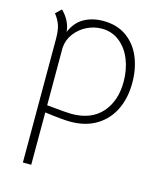

<svg xmlns="http://www.w3.org/2000/svg" viewBox="-114 -590 780 932"><g transform="rotate(15 275.5 -123.5)"><path d="M503 -251Q503 -174 474.5 -115.5Q446 -57 391.5 -24Q337 9 261 9Q221 9 132 -3V260H90V-361Q90 -405 81 -430.5Q72 -456 53 -480L81 -507Q102 -487 115.5 -461Q129 -435 131 -407Q152 -458 193.5 -481.5Q235 -505 290 -505Q359 -505 407 -471Q455 -437 479 -379.5Q503 -322 503 -251ZM461 -245Q461 -305 441 -355.5Q421 -406 382.5 -436.5Q344 -467 293 -467Q254 -467 218.5 -449.5Q183 -432 159 -400.5Q135 -369 132 -329V-39Q232 -29 256 -29Q355 -29 408 -88.5Q461 -148 461 -245Z"/></g></svg>

Font: Bellota Light
Style: Regular
Weight: 300
Designer: Kemie Guaida
Foundry: Kemie Guaida
Version: Version 4.001